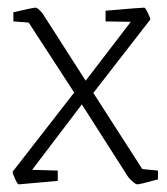

<svg xmlns="http://www.w3.org/2000/svg" viewBox="-20 -472 436 502"><path d="M13 -23 174 -230 55 -413 15 -416V-440Q67 -452 73 -452Q77 -452 85 -444Q93 -436 95 -431L204 -261L322 -415L256 -416V-444Q348 -452 357 -452Q360 -452 366.5 -438.5Q373 -425 373 -421L224 -229L352 -30L393 -26V-3Q346 10 339 10Q335 10 326 2Q317 -6 314 -11L194 -199L64 -28L131 -26V1L29 10Q26 10 19.5 -4Q13 -18 13 -23Z"/></svg>

Font: Grenze ExtraLight
Style: Regular
Weight: 275
Designer: Renata Polastri
Foundry: Omnibus-Type
Version: Version 1.002; ttfautohint (v1.8)